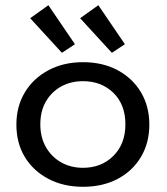

<svg xmlns="http://www.w3.org/2000/svg" viewBox="-20 -709 640 738"><path d="M299 9Q224 9 166 -21.5Q108 -52 75.5 -105.5Q43 -159 43 -230Q43 -300 75.5 -354Q108 -408 166 -439Q224 -470 299 -470Q375 -470 432.5 -439Q490 -408 522 -354Q554 -300 554 -230Q554 -160 522 -106Q490 -52 432.5 -21.5Q375 9 299 9ZM299 -64Q370 -64 416 -110Q462 -156 462 -231Q462 -307 416 -352Q370 -397 299 -397Q252 -397 215 -376.5Q178 -356 156.5 -319Q135 -282 135 -231Q135 -181 156.5 -143.5Q178 -106 215 -85Q252 -64 299 -64ZM218 -506 96 -639 166 -689 268 -539ZM410 -506 288 -639 358 -689 460 -539Z"/></svg>

Font: Inconsolata Expanded Medium
Style: Regular
Weight: 500
Width: 7
Monospace: yes
Designer: Raph Levien, Cyreal, Brenton Simpson
Foundry: Raph Levien, Cyreal, Google
Version: Version 3.001; ttfautohint (v1.8.2.53-6de2)